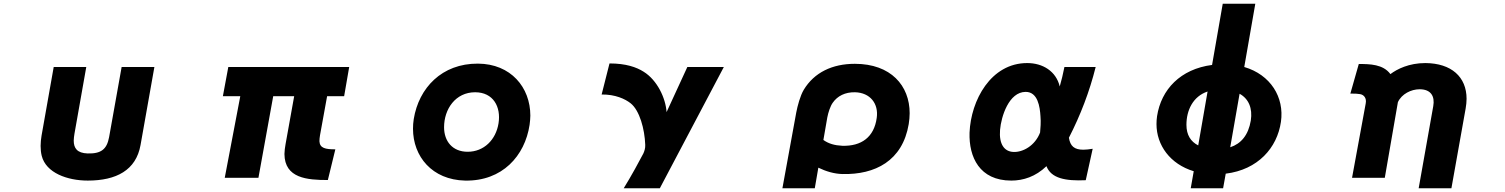

<svg xmlns="http://www.w3.org/2000/svg" viewBox="-20 -886 8040 1026"><path d="M731 -111 805 -528H630L563 -153C551 -88 520 -64 448 -66C392 -68 374 -94 374 -135C374 -146 376 -159 378 -172L441 -528H267L202 -161C199 -143 197 -124 197 -106C197 -87 199 -69 203 -53C226 38 340 79 449 79C601 79 707 24 731 -111Z M1690 -163 1728 -372H1819L1846 -528H1200L1171 -372H1264L1181 64H1361L1440 -372H1552L1506 -116C1503 -100 1500 -77 1500 -63C1501 67 1622 76 1732 76L1772 -88C1719 -88 1689 -94 1687 -131C1687 -141 1688 -151 1690 -163Z M2810 -219C2812 -236 2814 -252 2814 -268C2814 -419 2710 -545 2534 -546C2341 -547 2218 -416 2191 -250C2188 -232 2187 -215 2187 -198C2187 -50 2289 75 2465 79C2664 83 2785 -53 2810 -219ZM2644 -227C2630 -139 2566 -75 2479 -75C2398 -75 2353 -131 2353 -206C2353 -303 2414 -393 2519 -393C2616 -393 2658 -315 2644 -227Z M3313 120H3506L3848 -528H3653L3542 -287C3537 -362 3492 -458 3419 -503C3381 -527 3325 -547 3237 -547L3195 -381C3268 -382 3321 -357 3350 -334C3398 -296 3425 -196 3428 -112C3429 -94 3423 -77 3418 -66C3400 -31 3351 59 3313 120Z M4836 -223C4839 -243 4841 -262 4841 -281C4841 -428 4741 -545 4548 -545C4428 -545 4331 -499 4275 -406C4256 -374 4242 -321 4235 -285L4161 120H4334L4353 10C4394 30 4438 43 4482 44C4656 48 4803 -26 4836 -223ZM4380 -138 4401 -259C4406 -285 4417 -319 4430 -337C4455 -373 4496 -394 4549 -393C4630 -391 4676 -332 4665 -256C4651 -153 4583 -104 4481 -107C4440 -109 4408 -118 4380 -138Z M5835 -528H5668C5662 -496 5651 -451 5643 -424C5623 -506 5552 -549 5469 -549C5275 -549 5168 -350 5161 -177C5157 -47 5214 79 5384 79C5448 79 5514 58 5572 2C5597 67 5673 82 5782 77L5819 -91C5800 -88 5784 -86 5769 -86C5721 -86 5699 -105 5692 -150C5754 -271 5802 -396 5835 -528ZM5538 -178C5511 -107 5446 -72 5396 -74C5346 -76 5318 -116 5324 -192C5330 -263 5371 -395 5461 -395C5526 -395 5537 -315 5540 -265C5543 -233 5540 -201 5538 -178Z M6359 29 6343 120H6516L6530 42C6702 21 6805 -96 6825 -235C6844 -367 6769 -487 6629 -528L6688 -866H6514L6457 -539C6288 -517 6185 -408 6163 -265C6161 -251 6160 -237 6160 -223C6160 -110 6233 -9 6359 29ZM6433 -397 6383 -109C6343 -129 6320 -165 6320 -219C6320 -297 6355 -371 6433 -397ZM6664 -242C6651 -164 6612 -118 6554 -99L6604 -385C6653 -358 6674 -307 6664 -242Z M7639 -319 7561 120H7736L7812 -306C7815 -324 7817 -341 7817 -358C7817 -475 7736 -548 7597 -549C7509 -549 7446 -517 7410 -490C7371 -543 7300 -544 7241 -544L7196 -386C7226 -386 7234 -385 7248 -383C7267 -380 7284 -363 7278 -333L7205 64H7380L7450 -340C7470 -384 7521 -409 7566 -409C7628 -409 7648 -370 7639 -319Z"/></svg>

Font: LINE Seed JP App_OTF ExtraBold
Style: Regular
Weight: 800
Designer: LINE & Fontrix & Fontworks
Version: Version 1.013